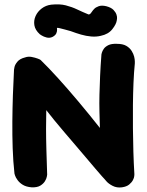

<svg xmlns="http://www.w3.org/2000/svg" viewBox="-20 -845 662 863"><path d="M122 -3Q98 -5 83 -14Q68 -23 59 -35.5Q50 -48 47.5 -56.5Q45 -65 45 -65Q39 -119 37 -178.5Q35 -238 35.5 -298.5Q36 -359 38 -418Q40 -477 43 -532Q43 -532 45 -543Q47 -554 58 -567.5Q69 -581 93 -587Q107 -592 122.5 -589Q138 -586 150 -581.5Q162 -577 163 -575Q199 -540 242 -492.5Q285 -445 332.5 -388.5Q380 -332 429 -270Q428 -305 427 -342.5Q426 -380 427 -420Q428 -460 430 -505Q432 -550 436 -601Q436 -601 438 -608.5Q440 -616 446.5 -625.5Q453 -635 467 -642Q481 -649 505 -648Q532 -648 547.5 -639Q563 -630 571.5 -616.5Q580 -603 583 -590.5Q586 -578 586 -569Q586 -560 586 -560Q582 -520 580 -472.5Q578 -425 577.5 -373.5Q577 -322 577.5 -269Q578 -216 579.5 -163.5Q581 -111 584 -62Q584 -62 583.5 -54Q583 -46 577.5 -35.5Q572 -25 560.5 -15.5Q549 -6 528 -3Q505 0 486.5 -9.5Q468 -19 458.5 -30Q449 -41 449 -41Q449 -41 438 -53Q427 -65 409 -86.5Q391 -108 367.5 -135.5Q344 -163 319 -192.5Q294 -222 269 -251Q244 -280 223 -306Q202 -332 188 -350Q187 -310 187 -266.5Q187 -223 188.5 -172.5Q190 -122 192 -60Q192 -60 190.5 -51Q189 -42 182 -30.5Q175 -19 161 -10.5Q147 -2 122 -3ZM216 -679Q203 -673 189.5 -676.5Q176 -680 167.5 -685.5Q159 -691 159 -691Q138 -710 134.5 -731.5Q131 -753 140 -773Q149 -793 167.5 -807Q186 -821 210 -824Q248 -828 275.5 -821Q303 -814 327 -802.5Q351 -791 378 -780Q384 -780 388.5 -786Q393 -792 398 -799Q398 -799 404 -805.5Q410 -812 423.5 -817Q437 -822 458 -817Q480 -811 490 -800.5Q500 -790 503.5 -779.5Q507 -769 506 -761.5Q505 -754 505 -754Q503 -737 485 -714Q467 -691 433 -684Q413 -679 390 -681Q367 -683 344.5 -689.5Q322 -696 298 -705Q285 -709 271 -712.5Q257 -716 247.5 -718.5Q238 -721 236 -719Q236 -719 236.5 -711.5Q237 -704 233 -695Q229 -686 216 -679Z"/></svg>

Font: Sour Gummy Black
Style: Bold
Weight: 700
Version: Version 1.000